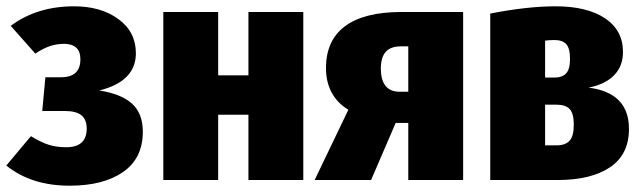

<svg xmlns="http://www.w3.org/2000/svg" viewBox="-23 -571 2037 609"><path d="M408 -402Q408 -313 292 -284Q362 -273 396 -242Q430 -211 430 -153Q430 -69 367.5 -25.5Q305 18 198 18Q76 18 -3 -46L75 -139Q108 -119 132.5 -111.5Q157 -104 187 -104Q252 -104 252 -163Q252 -192 235 -205.5Q218 -219 182 -219H111L121 -326H170Q202 -326 217 -340.5Q232 -355 232 -383Q232 -408 218.5 -420Q205 -432 181 -432Q156 -432 134.5 -424.5Q113 -417 89 -401L11 -489Q94 -551 212 -551Q297 -551 352.5 -510.5Q408 -470 408 -402Z M765 0V-207H669V0H495V-533H669V-332H765V-533H939V0Z M1446 -533V0H1272V-181H1232L1154 0H975L1082 -223Q1048 -243 1029.5 -276.5Q1011 -310 1011 -355Q1011 -443 1071.5 -488Q1132 -533 1251 -533ZM1272 -280V-424H1249Q1216 -424 1200.5 -406.5Q1185 -389 1185 -354Q1185 -280 1245 -280Z M1972 -162Q1972 -81 1912 -40.5Q1852 0 1746 0H1532V-528Q1650 -551 1739 -551Q1839 -551 1896 -513Q1953 -475 1953 -406Q1953 -362 1925.5 -333Q1898 -304 1844 -293Q1972 -277 1972 -162ZM1706 -442V-325H1736Q1760 -325 1772.5 -338Q1785 -351 1785 -384Q1785 -418 1773 -431Q1761 -444 1736 -444Q1718 -444 1706 -442ZM1797 -176Q1797 -211 1784 -225Q1771 -239 1742 -239H1706V-110H1743Q1770 -110 1783.5 -124.5Q1797 -139 1797 -176Z"/></svg>

Font: Fira Sans Condensed ExtraBold
Style: Regular
Weight: 800
Width: 3
Designer: Carrois Corporate & Edenspiekermann AG
Foundry: Carrois Corporate GbR & Edenspiekermann AG
Version: Version 4.203